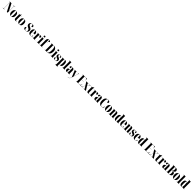

<svg xmlns="http://www.w3.org/2000/svg" viewBox="2470 -7532 14523 14523"><g transform="rotate(45 9731.0 -271.0)"><path d="M20 0H228V-10H165C133 -10 124 -25 124 -76V-666L465 0H547V-638C547 -689 556 -704 590 -704H650V-714H433V-704H495C527 -704 537 -690 537 -642V-157L250 -714H20V-704H71C104 -704 114 -690 114 -642V-76C114 -25 102 -10 64 -10H20Z M917 10C1066 10 1143 -81 1143 -270C1143 -457 1059 -549 920 -549C771 -549 694 -457 694 -270C694 -82 778 10 917 10ZM919 0C864 0 845 -59 845 -270C845 -481 863 -539 918 -539C975 -539 993 -481 993 -270C993 -59 975 0 919 0Z M1393 10C1455 10 1498 -5 1518 -15V-25C1495 -18 1477 -15 1462 -15C1423 -15 1406 -41 1406 -105V-526H1510V-536H1406V-660H1396C1385 -616 1360 -584 1323 -563C1291 -545 1249 -536 1197 -536V-526H1257V-148C1257 -31 1309 10 1393 10Z M1791 10C1940 10 2017 -81 2017 -270C2017 -457 1933 -549 1794 -549C1645 -549 1568 -457 1568 -270C1568 -82 1652 10 1791 10ZM1793 0C1738 0 1719 -59 1719 -270C1719 -481 1737 -539 1792 -539C1849 -539 1867 -481 1867 -270C1867 -59 1849 0 1793 0Z M2459 10C2601 10 2692 -74 2692 -211C2692 -302 2653 -365 2531 -423C2413 -479 2370 -519 2370 -599C2370 -681 2421 -714 2467 -714C2529 -714 2558 -656 2558 -525C2640 -525 2669 -557 2669 -599C2669 -661 2612 -724 2483 -724C2361 -724 2268 -649 2268 -521C2268 -434 2305 -367 2425 -308C2516 -262 2587 -229 2587 -122C2587 -43 2549 -1 2480 -1C2390 -1 2351 -74 2351 -222C2299 -222 2250 -198 2250 -130C2250 -70 2288 10 2459 10Z M2977 10C3104 10 3155 -53 3155 -106C3155 -128 3140 -143 3121 -149C3112 -36 3072 -4 3014 -4C2934 -4 2899 -75 2899 -284H3170V-306C3170 -464 3094 -549 2967 -549C2831 -549 2752 -453 2752 -265C2752 -91 2826 10 2977 10ZM3025 -294H2899C2900 -486 2920 -539 2966 -539C3013 -539 3025 -486 3025 -294Z M3213 0H3506V-10H3496C3441 -10 3426 -25 3426 -76V-327C3426 -453 3453 -506 3486 -506C3519 -506 3528 -473 3528 -370C3604 -370 3641 -401 3641 -459C3641 -515 3606 -548 3545 -548C3481 -548 3445 -512 3427 -446H3425V-536H3219V-526H3221C3265 -526 3277 -512 3277 -463V-76C3277 -25 3263 -10 3215 -10H3213Z M3798 -629C3837 -629 3869 -651 3869 -698C3869 -747 3837 -767 3798 -767C3759 -767 3728 -747 3728 -698C3728 -651 3759 -629 3798 -629ZM3664 0H3940V-10H3930C3896 -10 3876 -24 3876 -81V-536H3661V-526H3675C3708 -526 3729 -512 3729 -458V-83C3729 -25 3709 -10 3674 -10H3664Z M3969 0H4289V-10H4246C4223 -10 4192 -17 4192 -75V-526H4305V-536H4192V-636C4192 -729 4202 -759 4230 -759C4257 -759 4264 -726 4264 -626C4345 -626 4363 -658 4363 -695C4363 -732 4340 -769 4224 -769C4093 -769 4045 -697 4045 -572V-536H3973V-526H4045V-75C4045 -17 4011 -10 3992 -10H3969Z M4501 0H4781C4981 0 5085 -151 5085 -370C5085 -597 4970 -714 4781 -714H4501V-704H4536C4563 -704 4577 -690 4577 -644V-72C4577 -30 4565 -10 4542 -10H4501ZM4763 -10H4728V-704H4763C4879 -704 4924 -607 4924 -372C4924 -112 4879 -10 4763 -10Z M5274 -629C5313 -629 5345 -651 5345 -698C5345 -747 5313 -767 5274 -767C5235 -767 5204 -747 5204 -698C5204 -651 5235 -629 5274 -629ZM5140 0H5416V-10H5406C5372 -10 5352 -24 5352 -81V-536H5137V-526H5151C5184 -526 5205 -512 5205 -458V-83C5205 -25 5185 -10 5150 -10H5140Z M5629 10C5753 10 5817 -58 5817 -161C5817 -260 5757 -299 5672 -334C5595 -365 5556 -385 5556 -449C5556 -515 5599 -538 5638 -538C5693 -538 5716 -496 5716 -387C5774 -387 5799 -409 5799 -449C5799 -501 5756 -548 5648 -548C5535 -548 5461 -496 5461 -385C5461 -293 5511 -253 5608 -213C5677 -183 5725 -162 5725 -93C5725 -30 5686 0 5631 0C5562 0 5535 -50 5535 -175C5491 -175 5455 -158 5455 -101C5455 -42 5495 10 5629 10Z M5847 227H6142V217H6122C6080 217 6062 201 6062 138V40C6062 -7 6062 -53 6060 -100H6062C6079 -27 6106 10 6180 10C6286 10 6348 -75 6348 -268C6348 -461 6287 -548 6182 -548C6111 -548 6076 -515 6062 -439H6060V-536H5861V-526H5864C5886 -526 5913 -519 5913 -464V138C5913 201 5896 217 5852 217H5847ZM6137 -13C6087 -13 6061 -99 6061 -266C6061 -431 6081 -523 6133 -523C6182 -523 6199 -459 6199 -266C6199 -76 6183 -13 6137 -13Z M6398 0H6673V-10H6666C6630 -10 6610 -24 6610 -81V-760H6398V-750H6409C6427 -750 6462 -743 6462 -689V-81C6462 -24 6442 -10 6407 -10H6398Z M6854 10C6913 10 6955 -14 6974 -80H6976V0H7175V-10H7172C7134 -10 7123 -25 7123 -81V-379C7123 -504 7061 -549 6939 -549C6840 -549 6758 -516 6758 -446C6758 -399 6797 -380 6878 -380C6878 -501 6890 -539 6928 -539C6963 -539 6975 -511 6975 -422V-300L6907 -297C6784 -292 6724 -243 6724 -144C6724 -42 6782 10 6854 10ZM6913 -22C6886 -22 6875 -46 6875 -150C6875 -245 6893 -284 6945 -288L6975 -290V-164C6975 -88 6949 -22 6913 -22Z M7199 217V227H7230C7332 227 7395 202 7446 30L7592 -462C7607 -513 7618 -526 7656 -526H7661V-536H7512V-526H7546C7576 -526 7586 -518 7586 -497C7586 -486 7583 -470 7578 -451L7514 -234C7505 -208 7498 -181 7491 -152C7484 -174 7474 -201 7461 -238L7387 -443C7380 -463 7374 -482 7374 -496C7374 -516 7386 -526 7423 -526H7432V-536H7176V-526H7187C7207 -526 7213 -515 7228 -478L7434 31C7382 198 7331 217 7199 217Z M7856 0H8358L8364 -182H8354L8351 -143C8343 -45 8302 -10 8201 -10H8083V-368H8296V-378H8083V-704H8173C8276 -704 8315 -669 8324 -570L8327 -532H8337L8331 -714H7856V-704H7880C7912 -704 7932 -696 7932 -636V-73C7932 -17 7911 -10 7880 -10H7856Z M8397 0H8582V-10H8524C8505 -10 8497 -14 8497 -26C8497 -37 8505 -54 8521 -80L8619 -240L8714 -85C8730 -59 8739 -41 8739 -30C8739 -15 8727 -10 8700 -10H8658V0H8938V-10H8936C8918 -10 8906 -20 8883 -57L8720 -320L8815 -475C8839 -515 8860 -526 8903 -526H8915V-536H8731V-526H8788C8807 -526 8815 -522 8815 -510C8815 -499 8807 -482 8791 -456L8714 -330L8640 -452C8624 -477 8616 -495 8616 -506C8616 -520 8627 -526 8654 -526H8689V-536H8412V-526H8414C8436 -526 8448 -515 8471 -478L8613 -249L8497 -61C8473 -21 8453 -10 8410 -10H8397Z M9159 10C9221 10 9264 -5 9284 -15V-25C9261 -18 9243 -15 9228 -15C9189 -15 9172 -41 9172 -105V-526H9276V-536H9172V-660H9162C9151 -616 9126 -584 9089 -563C9057 -545 9015 -536 8963 -536V-526H9023V-148C9023 -31 9075 10 9159 10Z M9310 0H9603V-10H9593C9538 -10 9523 -25 9523 -76V-327C9523 -453 9550 -506 9583 -506C9616 -506 9625 -473 9625 -370C9701 -370 9738 -401 9738 -459C9738 -515 9703 -548 9642 -548C9578 -548 9542 -512 9524 -446H9522V-536H9316V-526H9318C9362 -526 9374 -512 9374 -463V-76C9374 -25 9360 -10 9312 -10H9310Z M9895 10C9954 10 9996 -14 10015 -80H10017V0H10216V-10H10213C10175 -10 10164 -25 10164 -81V-379C10164 -504 10102 -549 9980 -549C9881 -549 9799 -516 9799 -446C9799 -399 9838 -380 9919 -380C9919 -501 9931 -539 9969 -539C10004 -539 10016 -511 10016 -422V-300L9948 -297C9825 -292 9765 -243 9765 -144C9765 -42 9823 10 9895 10ZM9954 -22C9927 -22 9916 -46 9916 -150C9916 -245 9934 -284 9986 -288L10016 -290V-164C10016 -88 9990 -22 9954 -22Z M10578 10C10736 10 10777 -68 10777 -123C10777 -138 10772 -166 10745 -174C10737 -65 10691 -2 10603 -2C10486 -2 10443 -101 10443 -358C10443 -615 10477 -714 10569 -714C10636 -714 10660 -663 10660 -521C10738 -521 10776 -558 10776 -606C10776 -671 10710 -724 10577 -724C10384 -724 10284 -576 10284 -358C10284 -137 10382 10 10578 10Z M11070 10C11219 10 11296 -81 11296 -270C11296 -457 11212 -549 11073 -549C10924 -549 10847 -457 10847 -270C10847 -82 10931 10 11070 10ZM11072 0C11017 0 10998 -59 10998 -270C10998 -481 11016 -539 11071 -539C11128 -539 11146 -481 11146 -270C11146 -59 11128 0 11072 0Z M11344 0H11612V-10H11609C11567 -10 11554 -25 11554 -76V-350C11554 -459 11581 -514 11621 -514C11656 -514 11668 -479 11668 -376V0H11870V-10H11866C11826 -10 11815 -26 11815 -80V-357C11815 -492 11770 -549 11681 -549C11609 -549 11571 -512 11555 -454H11553V-536H11348V-526H11352C11394 -526 11407 -512 11407 -461V-79C11407 -25 11394 -10 11348 -10H11344Z M12093 10C12170 10 12197 -25 12209 -91H12211V0H12426V-10H12419C12376 -10 12359 -26 12359 -88V-760H12137V-750H12145C12183 -750 12210 -743 12210 -686V-583C12210 -544 12210 -502 12211 -441H12209C12196 -516 12161 -548 12090 -548C11986 -548 11924 -462 11924 -267C11924 -73 11985 10 12093 10ZM12138 -13C12090 -13 12073 -72 12073 -264C12073 -460 12091 -521 12139 -521C12194 -521 12210 -431 12210 -265C12210 -98 12192 -13 12138 -13Z M12699 10C12826 10 12877 -53 12877 -106C12877 -128 12862 -143 12843 -149C12834 -36 12794 -4 12736 -4C12656 -4 12621 -75 12621 -284H12892V-306C12892 -464 12816 -549 12689 -549C12553 -549 12474 -453 12474 -265C12474 -91 12548 10 12699 10ZM12747 -294H12621C12622 -486 12642 -539 12688 -539C12735 -539 12747 -486 12747 -294Z M12937 0H13205V-10H13202C13160 -10 13147 -25 13147 -76V-350C13147 -459 13174 -514 13214 -514C13249 -514 13261 -479 13261 -376V0H13463V-10H13459C13419 -10 13408 -26 13408 -80V-357C13408 -492 13363 -549 13274 -549C13202 -549 13164 -512 13148 -454H13146V-536H12941V-526H12945C12987 -526 13000 -512 13000 -461V-79C13000 -25 12987 -10 12941 -10H12937Z M13680 10C13804 10 13868 -58 13868 -161C13868 -260 13808 -299 13723 -334C13646 -365 13607 -385 13607 -449C13607 -515 13650 -538 13689 -538C13744 -538 13767 -496 13767 -387C13825 -387 13850 -409 13850 -449C13850 -501 13807 -548 13699 -548C13586 -548 13512 -496 13512 -385C13512 -293 13562 -253 13659 -213C13728 -183 13776 -162 13776 -93C13776 -30 13737 0 13682 0C13613 0 13586 -50 13586 -175C13542 -175 13506 -158 13506 -101C13506 -42 13546 10 13680 10Z M14150 10C14277 10 14328 -53 14328 -106C14328 -128 14313 -143 14294 -149C14285 -36 14245 -4 14187 -4C14107 -4 14072 -75 14072 -284H14343V-306C14343 -464 14267 -549 14140 -549C14004 -549 13925 -453 13925 -265C13925 -91 13999 10 14150 10ZM14198 -294H14072C14073 -486 14093 -539 14139 -539C14186 -539 14198 -486 14198 -294Z M14578 10C14655 10 14682 -25 14694 -91H14696V0H14911V-10H14904C14861 -10 14844 -26 14844 -88V-760H14622V-750H14630C14668 -750 14695 -743 14695 -686V-583C14695 -544 14695 -502 14696 -441H14694C14681 -516 14646 -548 14575 -548C14471 -548 14409 -462 14409 -267C14409 -73 14470 10 14578 10ZM14623 -13C14575 -13 14558 -72 14558 -264C14558 -460 14576 -521 14624 -521C14679 -521 14695 -431 14695 -265C14695 -98 14677 -13 14623 -13Z M15119 0H15621L15627 -182H15617L15614 -143C15606 -45 15565 -10 15464 -10H15346V-368H15559V-378H15346V-704H15436C15539 -704 15578 -669 15587 -570L15590 -532H15600L15594 -714H15119V-704H15143C15175 -704 15195 -696 15195 -636V-73C15195 -17 15174 -10 15143 -10H15119Z M15660 0H15845V-10H15787C15768 -10 15760 -14 15760 -26C15760 -37 15768 -54 15784 -80L15882 -240L15977 -85C15993 -59 16002 -41 16002 -30C16002 -15 15990 -10 15963 -10H15921V0H16201V-10H16199C16181 -10 16169 -20 16146 -57L15983 -320L16078 -475C16102 -515 16123 -526 16166 -526H16178V-536H15994V-526H16051C16070 -526 16078 -522 16078 -510C16078 -499 16070 -482 16054 -456L15977 -330L15903 -452C15887 -477 15879 -495 15879 -506C15879 -520 15890 -526 15917 -526H15952V-536H15675V-526H15677C15699 -526 15711 -515 15734 -478L15876 -249L15760 -61C15736 -21 15716 -10 15673 -10H15660Z M16422 10C16484 10 16527 -5 16547 -15V-25C16524 -18 16506 -15 16491 -15C16452 -15 16435 -41 16435 -105V-526H16539V-536H16435V-660H16425C16414 -616 16389 -584 16352 -563C16320 -545 16278 -536 16226 -536V-526H16286V-148C16286 -31 16338 10 16422 10Z M16573 0H16866V-10H16856C16801 -10 16786 -25 16786 -76V-327C16786 -453 16813 -506 16846 -506C16879 -506 16888 -473 16888 -370C16964 -370 17001 -401 17001 -459C17001 -515 16966 -548 16905 -548C16841 -548 16805 -512 16787 -446H16785V-536H16579V-526H16581C16625 -526 16637 -512 16637 -463V-76C16637 -25 16623 -10 16575 -10H16573Z M17158 10C17217 10 17259 -14 17278 -80H17280V0H17479V-10H17476C17438 -10 17427 -25 17427 -81V-379C17427 -504 17365 -549 17243 -549C17144 -549 17062 -516 17062 -446C17062 -399 17101 -380 17182 -380C17182 -501 17194 -539 17232 -539C17267 -539 17279 -511 17279 -422V-300L17211 -297C17088 -292 17028 -243 17028 -144C17028 -42 17086 10 17158 10ZM17217 -22C17190 -22 17179 -46 17179 -150C17179 -245 17197 -284 17249 -288L17279 -290V-164C17279 -88 17253 -22 17217 -22Z M17521 0H17810C17978 0 18059 -65 18059 -196C18059 -305 17998 -364 17849 -376V-378C17978 -389 18035 -448 18035 -540C18035 -664 17947 -714 17785 -714H17521V-704H17560C17579 -704 17598 -693 17598 -643V-73C17598 -28 17588 -10 17561 -10H17521ZM17778 -380H17748V-704H17778C17850 -704 17878 -659 17878 -546C17878 -428 17851 -380 17778 -380ZM17798 -10H17748V-370H17800C17871 -370 17898 -317 17898 -186C17898 -59 17871 -10 17798 -10Z M18346 10C18495 10 18572 -81 18572 -270C18572 -457 18488 -549 18349 -549C18200 -549 18123 -457 18123 -270C18123 -82 18207 10 18346 10ZM18348 0C18293 0 18274 -59 18274 -270C18274 -481 18292 -539 18347 -539C18404 -539 18422 -481 18422 -270C18422 -59 18404 0 18348 0Z M18622 0H18897V-10H18890C18854 -10 18834 -24 18834 -81V-760H18622V-750H18633C18651 -750 18686 -743 18686 -689V-81C18686 -24 18666 -10 18631 -10H18622Z M19116 10C19193 10 19220 -25 19232 -91H19234V0H19449V-10H19442C19399 -10 19382 -26 19382 -88V-760H19160V-750H19168C19206 -750 19233 -743 19233 -686V-583C19233 -544 19233 -502 19234 -441H19232C19219 -516 19184 -548 19113 -548C19009 -548 18947 -462 18947 -267C18947 -73 19008 10 19116 10ZM19161 -13C19113 -13 19096 -72 19096 -264C19096 -460 19114 -521 19162 -521C19217 -521 19233 -431 19233 -265C19233 -98 19215 -13 19161 -13Z"/></g></svg>

Font: Noto Serif Display ExtraCondensed ExtraBold
Style: Regular
Weight: 800
Width: 2
Designer: Monotype Design Team
Foundry: Monotype Imaging Inc.
Version: Version 2.009